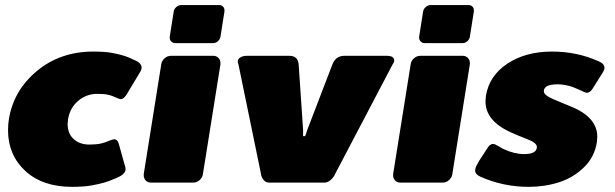

<svg xmlns="http://www.w3.org/2000/svg" viewBox="-20 -720 2423 757"><path d="M11.7 -206.7Q11.7 -230 15 -250Q33.3 -363.3 125.4 -440Q217.5 -516.7 348.3 -516.7Q369.2 -516.7 388.3 -515.4Q407.5 -514.2 422.9 -511.3Q438.3 -508.3 450.4 -505.4Q462.5 -502.5 473.3 -498.8Q484.2 -495 490 -492.5Q495.8 -490 502.5 -486.7Q509.2 -483.3 510 -483.3Q538.3 -471.7 538.3 -453.3Q538.3 -448.3 536.2 -443.3Q534.2 -438.3 530.4 -432.9Q526.7 -427.5 525.8 -425L480.8 -350Q468.3 -329.2 456.7 -329.2Q450 -329.2 436.2 -335.8Q422.5 -342.5 409.2 -345.8Q390.8 -350 364.2 -350Q320.8 -350 288.3 -322.5Q255.8 -295 248.3 -250Q246.7 -236.7 246.7 -230.8Q246.7 -193.3 270.4 -171.7Q294.2 -150 332.5 -150Q360 -150 378.3 -154.2Q392.5 -157.5 408.3 -164.2Q424.2 -170.8 430.8 -170.8Q444.2 -170.8 449.2 -150L470 -75Q475 -61.7 475 -55V-50Q471.7 -30.8 435.8 -16.7Q435 -16.7 427.1 -13.3Q419.2 -10 412.9 -7.5Q406.7 -5 394.6 -1.2Q382.5 2.5 369.6 5.4Q356.7 8.3 340.4 11.2Q324.2 14.2 304.6 15.4Q285 16.7 264.2 16.7Q147.5 16.7 79.6 -46.2Q11.7 -109.2 11.7 -206.7Z M546.7 -28.3V-33.3L615.8 -466.7Q617.5 -480 628.8 -490Q640 -500 654.2 -500H820.8Q833.3 -500 841.3 -491.7Q849.2 -483.3 849.2 -471.7V-466.7L780 -33.3Q778.3 -20 767.1 -10Q755.8 0 741.7 0H575Q562.5 0 554.6 -8.3Q546.7 -16.7 546.7 -28.3ZM649.2 -570.8V-575L665 -675Q666.7 -685 675.4 -692.5Q684.2 -700 694.2 -700H844.2Q853.3 -700 859.2 -694.2Q865 -688.3 865 -679.2V-675L849.2 -575Q847.5 -565 839.2 -557.5Q830.8 -550 820.8 -550H670.8Q661.7 -550 655.4 -556.2Q649.2 -562.5 649.2 -570.8Z M917.5 -477.5Q917.5 -487.5 927.9 -493.8Q938.3 -500 954.2 -500H1120.8Q1154.2 -500 1157.5 -466.7L1175 -208.3V-183.3H1179.2H1183.3L1191.7 -208.3L1290.8 -466.7Q1304.2 -500 1337.5 -500H1504.2Q1534.2 -500 1534.2 -481.7V-479.2Q1532.5 -471.7 1528.3 -466.7L1300.8 -33.3Q1296.7 -22.5 1284.6 -11.2Q1272.5 0 1258.3 0H1150H1041.7Q1027.5 0 1018.8 -11.2Q1010 -22.5 1009.2 -33.3L920 -466.7Q917.5 -471.7 917.5 -477.5Z M1530 -28.3V-33.3L1599.2 -466.7Q1600.8 -480 1612.1 -490Q1623.3 -500 1637.5 -500H1804.2Q1816.7 -500 1824.6 -491.7Q1832.5 -483.3 1832.5 -471.7V-466.7L1763.3 -33.3Q1761.7 -20 1750.4 -10Q1739.2 0 1725 0H1558.3Q1545.8 0 1537.9 -8.3Q1530 -16.7 1530 -28.3ZM1632.5 -570.8V-575L1648.3 -675Q1650 -685 1658.8 -692.5Q1667.5 -700 1677.5 -700H1827.5Q1836.7 -700 1842.5 -694.2Q1848.3 -688.3 1848.3 -679.2V-675L1832.5 -575Q1830.8 -565 1822.5 -557.5Q1814.2 -550 1804.2 -550H1654.2Q1645 -550 1638.8 -556.2Q1632.5 -562.5 1632.5 -570.8Z M1853.3 -48.3Q1853.3 -49.2 1853.8 -51.2Q1854.2 -53.3 1854.2 -54.2Q1855 -61.7 1867.5 -83.3L1900 -133.3Q1910.8 -152.5 1924.2 -152.5Q1930.8 -152.5 1945.8 -143.3Q1960.8 -134.2 1966.7 -131.7Q2008.3 -112.5 2046.7 -112.5Q2096.7 -112.5 2096.7 -140.8Q2096.7 -156.7 2060 -170.8Q2015 -188.3 1990 -200Q1894.2 -245 1894.2 -320Q1894.2 -326.7 1895.8 -341.7Q1908.3 -420.8 1980 -468.8Q2051.7 -516.7 2156.7 -516.7Q2254.2 -516.7 2338.3 -479.2Q2363.3 -469.2 2363.3 -452.5Q2363.3 -443.3 2350.8 -425L2316.7 -370.8Q2306.7 -354.2 2293.3 -354.2Q2287.5 -354.2 2262.5 -366.7Q2219.2 -387.5 2178.3 -387.5Q2124.2 -387.5 2124.2 -360Q2124.2 -345 2160.8 -329.2Q2201.7 -311.7 2230.8 -300Q2335 -258.3 2335 -180Q2335 -174.2 2333.3 -159.2Q2324.2 -100.8 2282.1 -60Q2240 -19.2 2183.8 -1.2Q2127.5 16.7 2064.2 16.7Q1964.2 16.7 1874.2 -23.3Q1853.3 -32.5 1853.3 -48.3Z"/></svg>

Font: BoonTook Mon
Style: Italic
Weight: 400
Italic angle: -9°
Designer: Sungsit Sawaiwan
Foundry: FontUni
Version: Version 3.0